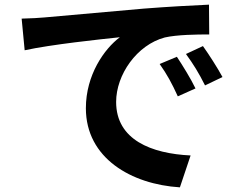

<svg xmlns="http://www.w3.org/2000/svg" viewBox="-20 -764 1040 825"><path d="M740 -520 666 -489C698 -444 719 -405 744 -350L820 -384C801 -424 764 -484 740 -520ZM852 -566 779 -532C811 -488 834 -451 861 -397L936 -433C915 -472 877 -531 852 -566ZM73 -684 86 -548C201 -573 409 -595 495 -604C428 -554 349 -442 349 -299C349 -84 545 28 753 41L799 -96C631 -104 479 -163 479 -326C479 -443 568 -571 688 -603C741 -615 826 -616 879 -616L878 -744C808 -741 700 -735 598 -727C417 -711 253 -696 170 -689C151 -687 113 -685 73 -684Z"/></svg>

Font: Noto Sans CJK KR Bold
Style: Regular
Weight: 700
Designer: Ryoko NISHIZUKA (kana & ideographs); Paul D. Hunt (Latin, Greek & Cyrillic); Wenlong ZHANG (bopomofo); Sandoll Communica
Foundry: Adobe Systems Incorporated
Version: Version 1.004;PS 1.004;hotconv 1.0.82;makeotf.lib2.5.63406